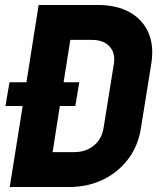

<svg xmlns="http://www.w3.org/2000/svg" viewBox="-20 -750 640 770"><path d="M19 0 71 -325H2L18 -420H86L135 -730H372Q448 -730 500 -701Q552 -672 575 -619.5Q598 -567 587 -496L545 -235Q534 -165 494 -112Q454 -59 393 -29.5Q332 0 256 0ZM191 -140H278Q324 -140 356 -166Q388 -192 395 -235L437 -496Q443 -538 419 -564Q395 -590 349 -590H262L235 -420H298L282 -325H220Z"/></svg>

Font: JetBrains Mono ExtraBold
Style: Italic
Weight: 800
Italic angle: -9°
Monospace: yes
Designer: Philipp Nurullin, Konstantin Bulenkov
Foundry: JetBrains
Version: Version 2.305; ttfautohint (v1.8.4.7-5d5b)